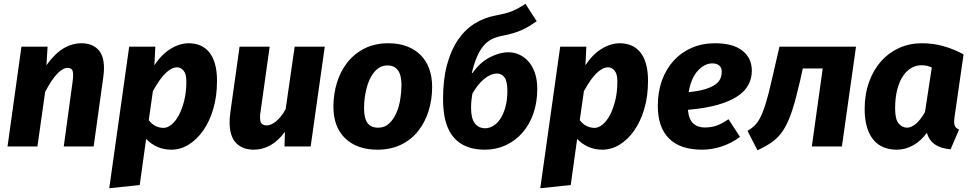

<svg xmlns="http://www.w3.org/2000/svg" viewBox="-20 -779 5176 1021"><path d="M319 0 366 -344Q369 -365 369 -379Q369 -403 361 -410.5Q353 -418 339 -418Q315 -418 285 -387.5Q255 -357 220 -290L179 0H20L94 -531H233L227 -432Q270 -493 316.5 -521Q363 -549 414 -549Q468 -549 500.5 -517Q533 -485 533 -416Q533 -405 532 -393Q531 -381 529 -367L478 0Z M891 17Q813 17 757 -40L723 205L561 222L667 -531H806L801 -432Q839 -490 887.5 -519.5Q936 -549 984 -549Q1017 -549 1044.5 -537.5Q1072 -526 1092 -502Q1112 -478 1123 -440Q1134 -402 1134 -349Q1134 -267 1114 -199.5Q1094 -132 1060 -84Q1026 -36 982.5 -9.5Q939 17 891 17ZM850 -99Q870 -99 891.5 -116Q913 -133 930.5 -165.5Q948 -198 959.5 -243.5Q971 -289 971 -346Q971 -386 956 -403.5Q941 -421 922 -421Q894 -421 862.5 -392Q831 -363 793 -294L771 -140Q788 -118 808 -108.5Q828 -99 850 -99Z M1414 -531 1365 -181Q1363 -173 1363 -166V-153Q1363 -129 1372.5 -120.5Q1382 -112 1399 -112Q1420 -112 1446.5 -132.5Q1473 -153 1499 -198L1547 -531H1707L1632 0H1493L1495 -78Q1460 -30 1418 -6.5Q1376 17 1330 17Q1270 17 1235.5 -18.5Q1201 -54 1201 -129Q1201 -141 1202 -154.5Q1203 -168 1205 -182L1254 -531Z M2046 -549Q2101 -549 2144 -532.5Q2187 -516 2217 -486Q2247 -456 2262.5 -413Q2278 -370 2278 -317Q2278 -249 2259 -188.5Q2240 -128 2203.5 -82Q2167 -36 2112.5 -9.5Q2058 17 1987 17Q1879 17 1816 -43Q1753 -103 1753 -212Q1753 -278 1771.5 -338.5Q1790 -399 1826.5 -446Q1863 -493 1918 -521Q1973 -549 2046 -549ZM2040 -431Q2008 -431 1984.5 -410.5Q1961 -390 1946 -357Q1931 -324 1923.5 -283.5Q1916 -243 1916 -203Q1916 -149 1934.5 -124.5Q1953 -100 1991 -100Q2026 -100 2050 -123Q2074 -146 2088.5 -180Q2103 -214 2109 -254Q2115 -294 2115 -327Q2115 -431 2040 -431Z M2834 -666Q2814 -652 2795 -640.5Q2776 -629 2755 -619.5Q2734 -610 2709 -602.5Q2684 -595 2652 -589Q2620 -583 2595 -570.5Q2570 -558 2550.5 -534.5Q2531 -511 2516 -476Q2501 -441 2489 -391H2493Q2531 -446 2583.5 -473.5Q2636 -501 2684 -501Q2713 -501 2740.5 -489Q2768 -477 2789.5 -453Q2811 -429 2824 -392.5Q2837 -356 2837 -306Q2837 -234 2816 -174.5Q2795 -115 2757.5 -72.5Q2720 -30 2669 -6.5Q2618 17 2558 17Q2449 17 2392.5 -48.5Q2336 -114 2336 -252Q2336 -356 2357 -434Q2378 -512 2415 -566.5Q2452 -621 2503 -653Q2554 -685 2613 -696Q2644 -702 2665.5 -707.5Q2687 -713 2705 -720.5Q2723 -728 2739 -737Q2755 -746 2774 -759ZM2624 -388Q2590 -388 2555 -359.5Q2520 -331 2492 -281Q2489 -265 2487 -246Q2485 -227 2485 -206Q2485 -149 2505 -123Q2525 -97 2560 -97Q2582 -97 2603.5 -110Q2625 -123 2641.5 -148.5Q2658 -174 2668 -211Q2678 -248 2678 -296Q2678 -348 2662.5 -368Q2647 -388 2624 -388Z M3183 17Q3105 17 3049 -40L3015 205L2853 222L2959 -531H3098L3093 -432Q3131 -490 3179.5 -519.5Q3228 -549 3276 -549Q3309 -549 3336.5 -537.5Q3364 -526 3384 -502Q3404 -478 3415 -440Q3426 -402 3426 -349Q3426 -267 3406 -199.5Q3386 -132 3352 -84Q3318 -36 3274.5 -9.5Q3231 17 3183 17ZM3142 -99Q3162 -99 3183.5 -116Q3205 -133 3222.5 -165.5Q3240 -198 3251.5 -243.5Q3263 -289 3263 -346Q3263 -386 3248 -403.5Q3233 -421 3214 -421Q3186 -421 3154.5 -392Q3123 -363 3085 -294L3063 -140Q3080 -118 3100 -108.5Q3120 -99 3142 -99Z M3978 -403Q3978 -363 3960 -328.5Q3942 -294 3901.5 -267Q3861 -240 3796 -221.5Q3731 -203 3638 -195Q3643 -144 3666.5 -122.5Q3690 -101 3727 -101Q3759 -101 3787.5 -110Q3816 -119 3854 -145L3915 -51Q3873 -19 3820 -1Q3767 17 3714 17Q3597 17 3537.5 -42.5Q3478 -102 3478 -217Q3478 -290 3500 -351Q3522 -412 3562 -456Q3602 -500 3658 -524.5Q3714 -549 3782 -549Q3878 -549 3928 -509.5Q3978 -470 3978 -403ZM3768 -442Q3727 -442 3691 -403Q3655 -364 3642 -289Q3693 -294 3727 -304Q3761 -314 3781.5 -328Q3802 -342 3810 -359.5Q3818 -377 3818 -398Q3818 -419 3804.5 -430.5Q3791 -442 3768 -442Z M3955 -83Q3977 -96 3993.5 -112Q4010 -128 4024 -156Q4038 -184 4052 -229Q4066 -274 4082 -345L4125 -531H4532L4457 0H4297L4355 -415H4249L4235 -351Q4213 -255 4193 -193Q4173 -131 4148 -91Q4123 -51 4089.5 -26.5Q4056 -2 4008 20Z M5056 -157Q5055 -149 5054.5 -142.5Q5054 -136 5054 -131Q5054 -114 5060 -105Q5066 -96 5080 -90L5035 15Q4930 6 4909 -73Q4877 -29 4835.5 -6Q4794 17 4749 17Q4711 17 4679.5 4.5Q4648 -8 4625.5 -34.5Q4603 -61 4590.5 -102Q4578 -143 4578 -199Q4578 -278 4601.5 -343Q4625 -408 4665.5 -453.5Q4706 -499 4761.5 -524Q4817 -549 4882 -549Q4943 -549 4997.5 -533.5Q5052 -518 5104 -490ZM4804 -100Q4827 -100 4853 -123Q4879 -146 4899 -184L4935 -420Q4920 -427 4907.5 -429.5Q4895 -432 4878 -432Q4852 -432 4827 -418Q4802 -404 4782.5 -375.5Q4763 -347 4751.5 -303.5Q4740 -260 4740 -202Q4740 -144 4759 -122Q4778 -100 4804 -100Z"/></svg>

Font: Szlgxwxxxixliatcpuztgldltzi
Style: Regular
Weight: 700
Italic angle: -8°
Designer: Carrois Corporate & Edenspiekermann
Foundry: Carrois Corporate GbR & Edenspiekermann AG
Version: Version 2.001